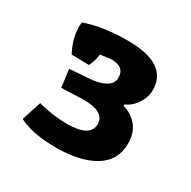

<svg xmlns="http://www.w3.org/2000/svg" viewBox="-99 -801 578 582"><g transform="rotate(30 189.5 -510.0)"><path d="M223 -593Q223 -631 177 -631L139 -626Q137 -603 126 -582L65 -583Q42 -627 42 -667Q42 -675 43 -683Q106 -705 191 -705Q332 -705 332 -613Q332 -588 317.5 -565.5Q303 -543 279 -532V-527Q308 -520 328 -496.5Q348 -473 348 -434Q348 -375 298 -345Q248 -315 164.5 -315Q81 -315 34 -340L56 -408Q107 -394 157 -394Q239 -394 239 -440Q239 -483 163 -483L88 -480L80 -542L150 -547Q181 -549 202 -560.5Q223 -572 223 -593Z"/></g></svg>

Font: Patua One
Style: Regular
Weight: 400
Designer: luciano Vergara
Foundry: Luciano Vergara
Version: Version 1.002